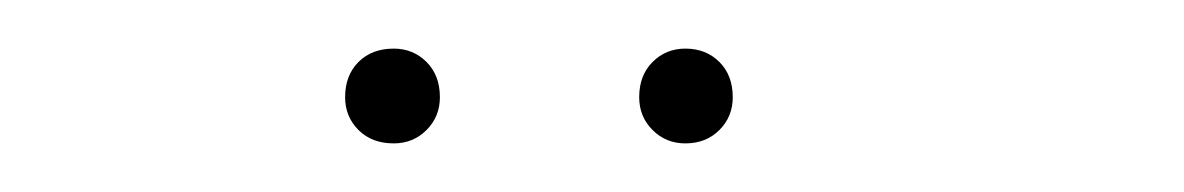

<svg xmlns="http://www.w3.org/2000/svg" viewBox="-20 -686 487 79"><path d="M142 -627Q150 -627 155.5 -632.5Q161 -638 161 -646Q161 -655 155.5 -660.5Q150 -666 142 -666Q133 -666 127.5 -660.5Q122 -655 122 -646Q122 -638 127.5 -632.5Q133 -627 142 -627ZM262 -627Q270.5 -627 276 -632.5Q281.5 -638 281.5 -646Q281.5 -655 276 -660.5Q270.5 -666 262 -666Q254 -666 248.5 -660.5Q243 -655 243 -646Q243 -638 248.5 -632.5Q254 -627 262 -627Z"/></svg>

Font: Anybody Expanded Thin
Style: Regular
Weight: 250
Width: 7
Version: Version 1.113;gftools[0.9.25]